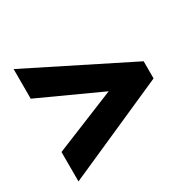

<svg xmlns="http://www.w3.org/2000/svg" viewBox="-127 -769 820 814"><g transform="rotate(-30 283.0 -362.0)"><path d="M35 -231V-87L529 -306V-390L35 -637V-492L337 -354Z"/></g></svg>

Font: Noto Sans UI Black
Style: Regular
Weight: 900
Designer: Monotype Design Team
Foundry: Monotype Imaging Inc.
Version: Version 1.901